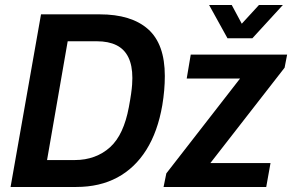

<svg xmlns="http://www.w3.org/2000/svg" viewBox="-20 -743 1161 763"><path d="M22 0 143 -686H376Q502 -686 568.5 -627Q635 -568 635 -441Q635 -413 632.5 -384Q630 -355 625 -325Q607 -220 561.5 -147.5Q516 -75 446 -37.5Q376 0 283 0ZM167 -107H278Q319 -107 354.5 -120Q390 -133 417.5 -158Q445 -183 463.5 -223Q482 -263 492 -317Q498 -349 501 -370.5Q504 -392 505 -406.5Q506 -421 506 -433Q506 -483 490 -515.5Q474 -548 442.5 -563.5Q411 -579 365 -579H249ZM630 0 641 -54 934 -431H722L738 -526H1121L1111 -474L816 -95H1055L1038 0ZM1104 -723 983 -591H884L811 -723H901L960 -613H908L1009 -723Z"/></svg>

Font: Archivo SemiCondensed SemiBold
Style: Italic
Weight: 600
Width: 4
Italic angle: -10°
Designer: Hector Gatti
Foundry: Omnibus-Type
Version: Version 2.001